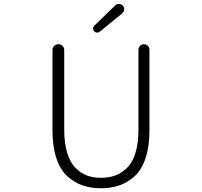

<svg xmlns="http://www.w3.org/2000/svg" viewBox="-20 -956 1040 988"><path d="M250 -285.2V-699.2Q250 -710.9 258.8 -719.7Q267.6 -728.5 280.3 -728.5Q293 -728.5 301.8 -719.7Q310.5 -710.9 310.5 -699.2V-288.1Q310.5 -219.7 325.7 -169.9Q340.8 -120.1 367.7 -92.8Q394.5 -65.4 426.8 -53.2Q459 -41 499 -41Q540 -41 573.2 -53.2Q606.4 -65.4 634.3 -92.8Q662.1 -120.1 677.2 -169.9Q692.4 -219.7 692.4 -288.1V-700.2Q692.4 -711.9 700.7 -720.2Q709 -728.5 720.7 -728.5Q732.4 -728.5 740.7 -720.2Q749 -711.9 749 -700.2V-285.2Q749 -202.1 729 -142.1Q709 -82 672.9 -49.3Q636.7 -16.6 594.2 -2Q551.8 12.7 499.5 12.7Q447.3 12.7 404.8 -2Q362.3 -16.6 326.2 -49.3Q290 -82 270 -142.1Q250 -202.1 250 -285.2ZM493.2 -793Q487.3 -788.1 480.5 -788.1Q479.5 -788.1 478.5 -788.1Q469.7 -789.1 464.8 -794.9Q459 -800.8 459 -808.6Q459 -817.4 465.8 -824.2L573.2 -928.7Q581.1 -935.5 591.8 -935.5Q591.8 -935.5 592.8 -935.5Q604.5 -935.5 612.3 -926.8Q619.1 -918.9 619.1 -909.2Q619.1 -895.5 608.4 -886.7Z"/></svg>

Font: Gen Jyuu Gothic L Monospace Light
Style: Regular
Weight: 300
Designer: [Source Han Sans]
Ryoko NISHIZUKA  (kana & ideographs); Paul D. Hunt (Latin, Greek & Cyrillic); Wenlong ZHANG  (bopomofo
Version: Version 1.002.20150607